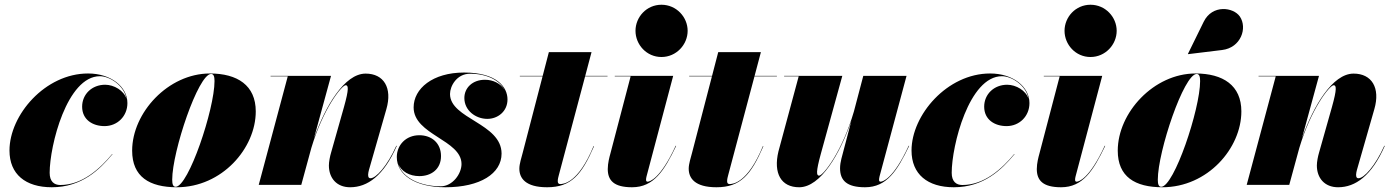

<svg xmlns="http://www.w3.org/2000/svg" viewBox="-20 -780 5862 810"><path d="M454.5 -129.5 453.5 -130.5C401.5 -68 327 0.5 234.5 0.5C208 0.5 189.5 -14.5 189.5 -51C189.5 -165 262.5 -458.5 401.5 -458.5C442 -458.5 503.5 -420.5 514 -362.5C503 -398 461 -422.5 423.5 -422.5C368 -422.5 326.5 -382.5 326.5 -330C326.5 -275 371 -248 421 -248C475 -248 517.5 -289.5 517.5 -345C517.5 -414 448.5 -470 351.5 -470C170.5 -470 20 -295 20 -145C20 -45 87.5 10 198.5 10C324.5 10 400 -64 454.5 -129.5Z M726 10C917 10 1059 -155 1059 -310C1059 -420 981.5 -470 865.5 -470C689.5 -470 537.5 -304.5 537.5 -144.5C537.5 -34.5 610 10 726 10ZM721 8C710 8 706.5 -3 706.5 -22C706.5 -141 816.5 -468 870.5 -468C881.5 -468 885 -457 885 -438C885 -319 775 8 721 8Z M1194 -458 1071.5 0H1251L1293.5 -156C1343 -321 1421.5 -420.5 1438.5 -420.5C1449.5 -420.5 1453 -406 1431 -328L1377 -137C1372 -120.5 1367.5 -97.5 1367.5 -82C1367.5 -29 1400 10 1457 10C1530.5 10 1598.5 -38.5 1654 -164.5L1652 -165C1613.5 -79.5 1566.5 -28 1543 -28C1536.5 -28 1533 -31.5 1533 -43C1533 -48 1535 -58 1536.5 -63L1610 -319.5C1636 -409.5 1599 -469.5 1522.5 -469.5C1433 -469.5 1352.5 -331.5 1304.5 -196.5L1376.5 -460H1121.5V-458Z M2096 -132C2096 -260 1878.5 -278.5 1878.5 -383.5C1878.5 -417 1907 -469 1963 -469C2034.5 -469 2087.5 -441 2108.5 -401C2092.5 -427.5 2060.5 -443.5 2026 -443.5C1973.5 -443.5 1939 -409.5 1939 -366.5C1939 -314 1986.5 -278.5 2036 -278.5C2079.5 -278.5 2121 -309.5 2121 -360.5C2121 -412.5 2076 -474 1938 -474C1805 -474 1725 -406 1725 -327C1725 -211 1927 -190 1927 -88C1927 -47 1889.5 6 1839 6C1755 6 1677.5 -28.5 1659.5 -90C1672 -56.5 1708 -37 1749 -37C1799 -37 1840.5 -66 1840.5 -121.5C1840.5 -176 1801.5 -209.5 1749 -209.5C1692.5 -209.5 1654 -168 1654 -117.5C1654 -43 1730.5 10 1859.5 10C2006 10 2096 -48 2096 -132Z M2486 -163 2484 -163.5C2419 -5.5 2355 -3.5 2343.5 -3.5C2337.5 -3.5 2333 -6.5 2333 -15.5C2333 -24.5 2335.5 -33.5 2337.5 -41L2448.5 -458H2543V-460H2449L2475.5 -560H2295.5L2269.5 -460H2173V-458H2269L2185 -135C2180 -115 2171 -89 2171 -68.5C2171 -29 2196 10 2288 10C2389.5 10 2433.5 -42 2486 -163Z M2661 -650C2661 -592 2707.5 -539.5 2770.5 -539.5C2833.5 -539.5 2881 -592 2881 -650C2881 -708 2833.5 -760 2770.5 -760C2707.5 -760 2661 -708 2661 -650ZM2832.5 -164.5 2830.5 -165C2765 -23 2719.5 -13.5 2712 -13.5C2708 -13.5 2705.5 -16 2705.5 -21C2705.5 -25.5 2706 -30 2707.5 -35.5L2820 -460H2573.5V-458H2640.5L2554.5 -130C2551.5 -119 2544 -92 2544 -67C2544 -19 2569.5 10 2646.5 10C2738 10 2782 -59.5 2832.5 -164.5Z M3200.5 -163 3198.5 -163.5C3133.5 -5.5 3069.5 -3.5 3058 -3.5C3052 -3.5 3047.5 -6.5 3047.5 -15.5C3047.5 -24.5 3050 -33.5 3052 -41L3163 -458H3257.5V-460H3163.5L3190 -560H3010L2984 -460H2887.5V-458H2983.5L2899.5 -135C2894.5 -115 2885.5 -89 2885.5 -68.5C2885.5 -29 2910.5 10 3002.5 10C3104 10 3148 -42 3200.5 -163Z M3533.5 -460H3288V-458H3349.5L3264 -141C3242 -49 3275 10 3351.5 10C3442.5 10 3524 -132.5 3571.5 -269.5L3529.5 -110C3526.5 -98.5 3524 -83 3524 -70C3524 -18.5 3552.5 10 3629.5 10C3721 10 3765 -59.5 3815.5 -164.5L3813.5 -165C3748 -23 3702.5 -13.5 3695 -13.5C3690.5 -13.5 3688.5 -16.5 3688.5 -21C3688.5 -25 3689 -29 3690.5 -35.5L3804.5 -460H3622L3582.5 -310C3533.5 -141.5 3453 -39 3435.5 -39C3424.5 -39 3421.5 -53.5 3443 -131.5Z M4260 -129.5 4259 -130.5C4207 -68 4132.5 0.5 4040 0.5C4013.5 0.5 3995 -14.5 3995 -51C3995 -165 4068 -458.5 4207 -458.5C4247.5 -458.5 4309 -420.5 4319.5 -362.5C4308.5 -398 4266.5 -422.5 4229 -422.5C4173.5 -422.5 4132 -382.5 4132 -330C4132 -275 4176.5 -248 4226.5 -248C4280.5 -248 4323 -289.5 4323 -345C4323 -414 4254 -470 4157 -470C3976 -470 3825.5 -295 3825.5 -145C3825.5 -45 3893 10 4004 10C4130 10 4205.5 -64 4260 -129.5Z M4471 -650C4471 -592 4517.5 -539.5 4580.5 -539.5C4643.5 -539.5 4691 -592 4691 -650C4691 -708 4643.5 -760 4580.5 -760C4517.5 -760 4471 -708 4471 -650ZM4642.5 -164.5 4640.5 -165C4575 -23 4529.5 -13.5 4522 -13.5C4518 -13.5 4515.5 -16 4515.5 -21C4515.5 -25.5 4516 -30 4517.5 -35.5L4630 -460H4383.5V-458H4450.5L4364.5 -130C4361.5 -119 4354 -92 4354 -67C4354 -19 4379.5 10 4456.5 10C4548 10 4592 -59.5 4642.5 -164.5Z M5135.5 -569C5215.5 -578.5 5243.5 -662.5 5210.5 -710.5C5183.5 -749.5 5094.5 -762.5 5058 -688L4991.5 -552.5L4992 -551.5ZM4884 10C5075 10 5217 -155 5217 -310C5217 -420 5139.5 -470 5023.5 -470C4847.5 -470 4695.5 -304.5 4695.5 -144.5C4695.5 -34.5 4768 10 4884 10ZM4879 8C4868 8 4864.5 -3 4864.5 -22C4864.5 -141 4974.5 -468 5028.5 -468C5039.5 -468 5043 -457 5043 -438C5043 -319 4933 8 4879 8Z M5362 -458 5239.5 0H5419L5461.5 -156C5511 -321 5589.5 -420.5 5606.5 -420.5C5617.5 -420.5 5621 -406 5599 -328L5545 -137C5540 -120.5 5535.5 -97.5 5535.5 -82C5535.5 -29 5568 10 5625 10C5698.5 10 5766.5 -38.5 5822 -164.5L5820 -165C5781.5 -79.5 5734.5 -28 5711 -28C5704.5 -28 5701 -31.5 5701 -43C5701 -48 5703 -58 5704.5 -63L5778 -319.5C5804 -409.5 5767 -469.5 5690.5 -469.5C5601 -469.5 5520.5 -331.5 5472.5 -196.5L5544.5 -460H5289.5V-458Z"/></svg>

Font: Bodoni* 96pt Fatface
Style: Italic
Weight: 900
Italic angle: -13°
Version: Version 2.3